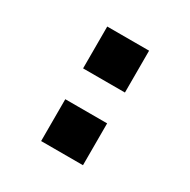

<svg xmlns="http://www.w3.org/2000/svg" viewBox="-124 -637 748 755"><g transform="rotate(30 250.0 -260.0)"><path d="M155 -330V-520H345V-330ZM155 0V-190H345V0Z"/></g></svg>

Font: Iosevka SS04 Heavy
Style: Regular
Weight: 900
Monospace: yes
Designer: Belleve Invis
Foundry: Belleve Invis
Version: Version 19.0.0; ttfautohint (v1.8.4)